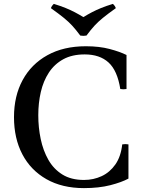

<svg xmlns="http://www.w3.org/2000/svg" viewBox="-20 -953 736 988"><path d="M609 -210Q625 -213 641 -210V-34Q606 -15 547.5 0Q489 15 412 15Q300 15 219 -31Q138 -77 95 -159Q52 -241 52 -350Q52 -459 96.5 -541Q141 -623 224 -669Q307 -715 422 -715Q491 -715 544 -701Q597 -687 631 -670V-495Q615 -492 599 -495Q584 -590 538.5 -631.5Q493 -673 416 -673Q351 -673 305.5 -648Q260 -623 231.5 -579.5Q203 -536 190 -479.5Q177 -423 177 -360Q177 -297 189.5 -237.5Q202 -178 229 -130.5Q256 -83 301 -55Q346 -27 412 -27Q461 -27 503 -46.5Q545 -66 573.5 -106.5Q602 -147 609 -210ZM561 -933Q572 -923 576 -911Q534 -881 509.5 -861Q485 -841 466.5 -821Q448 -801 425 -770Q409 -767 393 -770Q370 -801 351.5 -821Q333 -841 308.5 -861Q284 -881 242 -911Q246 -923 257 -933Q293 -922 318.5 -911.5Q344 -901 365 -890Q386 -879 409 -865Q432 -879 453 -890Q474 -901 499.5 -911.5Q525 -922 561 -933Z"/></svg>

Font: Poltawski Nowy
Style: Regular
Weight: 400
Designer: Adam Pótawski, Mateusz Machalski, Borys Kosmynka, Ania Wieluska
Foundry: Capitalics.wtf
Version: Version 1.001;gftools[0.9.25]